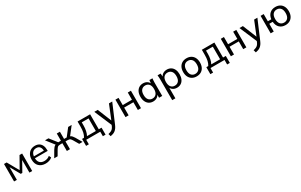

<svg xmlns="http://www.w3.org/2000/svg" viewBox="336 -2537 7515 4789"><g transform="rotate(-30 4094.0 -142.5)"><path d="M78 0V-503H154L339 -174L525 -503H600V0H520V-401H542L362 -81H317L137 -402H158V0Z M988 9Q868 9 798.5 -60Q729 -129 729 -250Q729 -330 759.5 -388.5Q790 -447 844 -479.5Q898 -512 970 -512Q1039 -512 1087 -482.5Q1135 -453 1160 -399Q1185 -345 1185 -271V-241H800V-295H1123L1106 -282Q1106 -360 1071.5 -403Q1037 -446 970 -446Q897 -446 857 -395.5Q817 -345 817 -258V-249Q817 -157 862.5 -110Q908 -63 989 -63Q1034 -63 1073 -76Q1112 -89 1148 -119L1178 -56Q1144 -25 1093.5 -8Q1043 9 988 9Z M1234 0 1338 -179Q1361 -216 1380 -238Q1399 -260 1420.5 -271.5Q1442 -283 1471 -286L1449 -258L1258 -503H1358L1521 -295H1598V-503H1688V-295H1764L1926 -503H2027L1836 -258L1813 -286Q1842 -283 1863.5 -271.5Q1885 -260 1905 -238Q1925 -216 1947 -179L2051 0H1954L1863 -155Q1847 -182 1832 -197Q1817 -212 1798.5 -218Q1780 -224 1752 -224H1688V0H1598V-224H1533Q1505 -224 1486.5 -218Q1468 -212 1453.5 -197Q1439 -182 1422 -155L1332 0Z M2077 130V-71H2132Q2166 -122 2181.5 -191Q2197 -260 2197 -355V-503H2558V-71H2638V130H2560V0H2156V130ZM2218 -70H2473V-433H2277V-339Q2277 -263 2262 -191.5Q2247 -120 2218 -70Z M2729 227 2708 153Q2755 142 2786 127.5Q2817 113 2838 90Q2859 67 2875 32L2900 -28L2898 10L2679 -503H2777L2952 -72H2926L3101 -503H3195L2964 39Q2943 88 2918.5 121Q2894 154 2865.5 175Q2837 196 2803 208Q2769 220 2729 227Z M3287 0V-503H3377V-295H3643V-503H3733V0H3643V-223H3377V0Z M4084 9Q4018 9 3968 -22Q3918 -53 3890 -112Q3862 -171 3862 -252Q3862 -333 3890 -391.5Q3918 -450 3968 -481Q4018 -512 4084 -512Q4151 -512 4200.5 -478.5Q4250 -445 4266 -387H4254L4265 -503H4353Q4350 -473 4347.5 -443Q4345 -413 4345 -384V0H4254V-115H4265Q4249 -58 4199.5 -24.5Q4150 9 4084 9ZM4105 -63Q4173 -63 4214 -111Q4255 -159 4255 -252Q4255 -345 4214 -392Q4173 -439 4105 -439Q4037 -439 3995.5 -392Q3954 -345 3954 -252Q3954 -159 3995 -111Q4036 -63 4105 -63Z M4508 216V-384Q4508 -413 4506 -443Q4504 -473 4500 -503H4588L4599 -387H4588Q4603 -445 4652 -478.5Q4701 -512 4769 -512Q4836 -512 4886 -481Q4936 -450 4963.5 -391.5Q4991 -333 4991 -252Q4991 -171 4963.5 -112Q4936 -53 4886 -22Q4836 9 4769 9Q4702 9 4653.5 -24.5Q4605 -58 4588 -115H4599V216ZM4748 -63Q4817 -63 4858 -111Q4899 -159 4899 -252Q4899 -345 4858 -392Q4817 -439 4748 -439Q4679 -439 4638.5 -392Q4598 -345 4598 -252Q4598 -159 4638.5 -111Q4679 -63 4748 -63Z M5336 9Q5262 9 5208 -22.5Q5154 -54 5124 -112.5Q5094 -171 5094 -252Q5094 -332 5124 -390.5Q5154 -449 5208 -480.5Q5262 -512 5336 -512Q5410 -512 5464.5 -480.5Q5519 -449 5548.5 -390.5Q5578 -332 5578 -252Q5578 -171 5548.5 -112.5Q5519 -54 5464.5 -22.5Q5410 9 5336 9ZM5336 -63Q5404 -63 5445 -111Q5486 -159 5486 -252Q5486 -345 5445 -392Q5404 -439 5336 -439Q5267 -439 5226.5 -392Q5186 -345 5186 -252Q5186 -159 5226.5 -111Q5267 -63 5336 -63Z M5656 130V-71H5711Q5745 -122 5760.5 -191Q5776 -260 5776 -355V-503H6137V-71H6217V130H6139V0H5735V130ZM5797 -70H6052V-433H5856V-339Q5856 -263 5841 -191.5Q5826 -120 5797 -70Z M6322 0V-503H6412V-295H6678V-503H6768V0H6678V-223H6412V0Z M6910 227 6889 153Q6936 142 6967 127.5Q6998 113 7019 90Q7040 67 7056 32L7081 -28L7079 10L6860 -503H6958L7133 -72H7107L7282 -503H7376L7145 39Q7124 88 7099.5 121Q7075 154 7046.5 175Q7018 196 6984 208Q6950 220 6910 227Z M7894 9Q7791 9 7727.5 -52.5Q7664 -114 7655 -223H7557V0H7468V-503H7557V-295H7656Q7669 -397 7732 -454.5Q7795 -512 7894 -512Q7968 -512 8022.5 -481Q8077 -450 8107 -391.5Q8137 -333 8137 -252Q8137 -171 8107 -112.5Q8077 -54 8022.5 -22.5Q7968 9 7894 9ZM7894 -63Q7963 -63 8004 -110.5Q8045 -158 8045 -252Q8045 -345 8004 -392.5Q7963 -440 7894 -440Q7825 -440 7784 -392.5Q7743 -345 7743 -252Q7743 -158 7784 -110.5Q7825 -63 7894 -63Z"/></g></svg>

Font: Mulish Medium
Style: Regular
Weight: 500
Designer: Vernon Adams
Foundry: Vernon Adams
Version: Version 3.603; ttfautohint (v1.8.3)